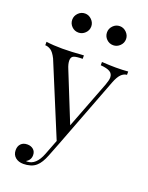

<svg xmlns="http://www.w3.org/2000/svg" viewBox="-174 -827 847 1100"><g transform="rotate(20 250.0 -277.5)"><path d="M494 -515V-495Q474 -493 458.5 -477Q443 -461 429 -425L265 5L231 92Q212 141 188 162Q173 176 152 182Q131 188 110 188Q80 188 61 172Q42 156 42 128Q42 104 56 89.5Q70 75 95 75Q117 75 131.5 87.5Q146 100 146 122Q146 152 119 167Q121 168 125 168Q180 168 210 90L245 -1L64 -438Q47 -472 30 -483Q13 -494 -4 -494V-515Q39 -509 94 -509Q144 -509 224 -515V-494Q188 -494 171.5 -488Q155 -482 155 -459Q155 -438 167 -410L287 -112L398 -401Q409 -431 409 -447Q409 -470 391 -481Q373 -492 334 -495V-515Q387 -512 418 -512Q462 -512 494 -515ZM207 -685Q207 -661 189.5 -644Q172 -627 149 -627Q125 -627 108 -644Q91 -661 91 -685Q91 -708 108 -725.5Q125 -743 149 -743Q172 -743 189.5 -725.5Q207 -708 207 -685ZM419 -685Q419 -661 401.5 -644Q384 -627 361 -627Q337 -627 320 -644Q303 -661 303 -685Q303 -708 320 -725.5Q337 -743 361 -743Q384 -743 401.5 -725.5Q419 -708 419 -685Z"/></g></svg>

Font: Myanmar April Display
Style: Regular
Weight: 400
Designer: Khon Soe Zaw Thu
Foundry: Myanmar OS
Version: Version 2.50 April 12, 2019